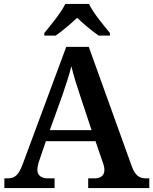

<svg xmlns="http://www.w3.org/2000/svg" viewBox="-20 -951 775 971"><path d="M204 -771H262C293 -793 340 -832 370 -861C400 -832 447 -793 479 -771H536V-784C505 -822 451 -886 430 -931H310C289 -886 235 -822 204 -784ZM2 0H256V-49H222C191 -49 169 -63 169 -92C169 -106 174 -127 180 -143L212 -237H463L499 -132C504 -119 508 -105 508 -91C508 -61 486 -49 459 -49H426V0H735V-49H719C684 -49 663 -63 645 -114L429 -714H315L96 -124C73 -62 54 -49 17 -49H2ZM232 -293 295 -468C313 -520 330 -572 341 -616C352 -569 370 -512 387 -462L443 -293Z"/></svg>

Font: Noto Serif Semi
Style: Regular
Weight: 600
Designer: Monotype Design Team
Foundry: Monotype Imaging Inc.
Version: Version 1.002